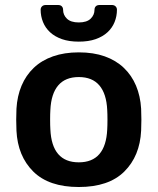

<svg xmlns="http://www.w3.org/2000/svg" viewBox="-20 -740 632 770"><path d="M296 -573Q257 -573 228.5 -583Q200 -593 181 -610.5Q162 -628 152.5 -651.5Q143 -675 143 -701Q143 -709 148.5 -714.5Q154 -720 164 -720H212Q223 -720 228 -714.5Q233 -709 233 -701Q233 -680 248.5 -665Q264 -650 296 -650Q328 -650 343.5 -665Q359 -680 359 -701Q359 -709 364 -714.5Q369 -720 380 -720H428Q438 -720 443.5 -714.5Q449 -709 449 -701Q449 -675 439.5 -651.5Q430 -628 411 -610.5Q392 -593 363.5 -583Q335 -573 296 -573ZM296 10Q176 10 113.5 -52Q51 -114 46 -216Q45 -234 45 -260Q45 -286 46 -304Q49 -355 66.5 -396.5Q84 -438 115.5 -468Q147 -498 192.5 -514Q238 -530 296 -530Q355 -530 400 -514Q445 -498 476.5 -468Q508 -438 525.5 -396.5Q543 -355 546 -304Q547 -286 547 -260Q547 -234 546 -216Q541 -114 478.5 -52Q416 10 296 10ZM296 -89Q404 -89 410 -221Q411 -236 411 -260Q411 -284 410 -299Q407 -364 378.5 -397.5Q350 -431 296 -431Q242 -431 213.5 -397.5Q185 -364 182 -299Q181 -284 181 -260Q181 -236 182 -221Q188 -89 296 -89Z"/></svg>

Font: Fz Rubik Med
Style: Regular
Weight: 500
Designer: Hubert and Fischer
Foundry: Hubert and Fischer
Version: Vit hóa bi FontZin.com